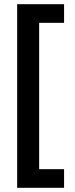

<svg xmlns="http://www.w3.org/2000/svg" viewBox="-20 -737 357 917"><path d="M286 160H62V-717H286V-628H167V71H286Z"/></svg>

Font: Noto Sans Bengali ExtraCondensed SemiBold
Style: Regular
Weight: 600
Width: 2
Designer: Joana Ranito - Universal Thirst; Jelle Bosma - Monotype Design Team
Foundry: Universal Thirst ehf.
Version: Version 3.000; ttfautohint (v1.8.4.7-5d5b)